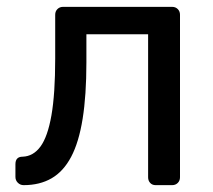

<svg xmlns="http://www.w3.org/2000/svg" viewBox="-20 -540 620 560"><path d="M49 0Q39 0 32 -7Q25 -14 25 -24V-61Q25 -83 46 -83Q77 -84 98 -112.5Q119 -141 130 -203.5Q141 -266 141 -369V-497Q141 -507 147.5 -513.5Q154 -520 164 -520H482Q492 -520 498.5 -513.5Q505 -507 505 -497V-23Q505 -13 498.5 -6.5Q492 0 482 0H434Q424 0 418 -6.5Q412 -13 412 -23V-440H232V-358Q232 -262 221 -193.5Q210 -125 187.5 -82.5Q165 -40 130.5 -20Q96 0 49 0Z"/></svg>

Font: RubikRegular
Style: Regular
Weight: 400
Designer: Hubert and Fischer
Foundry: Hubert and Fischer
Version: Version 2.300;gftools[0.9.30]